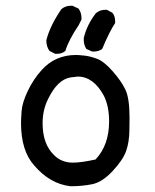

<svg xmlns="http://www.w3.org/2000/svg" viewBox="-20 -651 540 667"><path d="M225 -4Q154 -12 99 -76Q53 -127 53 -224Q53 -235 55 -264.5Q57 -294 76.5 -335Q96 -376 125 -408Q172 -460 244 -460Q252 -460 272 -458Q292 -456 316.5 -447Q341 -438 371 -404Q401 -370 415.5 -340Q430 -310 430 -242Q430 -238 429.5 -197.5Q429 -157 418 -126Q407 -95 371 -56.5Q335 -18 300 -11Q265 -4 225 -4ZM233 -86Q262 -86 312 -97Q359 -147 359 -229Q359 -282 341 -318Q305 -385 250 -385L225 -382Q180 -375 147 -307Q128 -269 128 -223Q128 -151 167 -113Q193 -86 233 -86ZM178 -464H172L152 -474Q141 -489 141 -511Q153 -560 193 -619Q207 -631 226 -631H232L253 -621Q263 -607 263 -589V-583L253 -563Q219 -513 207 -474Q195 -464 178 -464ZM306 -472H300L280 -481Q271 -495 271 -512V-519Q282 -565 313 -605Q327 -617 346 -617H351L370 -607Q380 -596 380 -577V-571Q360 -541 335 -481Q323 -472 306 -472Z"/></svg>

Font: Xiaolai Mono SC
Style: Regular
Weight: 400
Monospace: yes
Designer: LXGW / Nozomi Seto
Version: Version 3.113;September 30, 2024